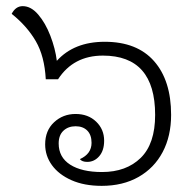

<svg xmlns="http://www.w3.org/2000/svg" viewBox="-20 -598 628 625"><path d="M537 -224Q537 -155 509.5 -103Q482 -51 431 -22Q380 7 311 7Q254 7 212.5 -11.5Q171 -30 149 -60.5Q127 -91 127 -128Q127 -173 156 -200Q185 -227 226 -227Q267 -227 293 -202Q319 -177 319 -140Q319 -108 303 -89.5Q287 -71 264 -71Q247 -71 240 -80Q278 -97 278 -133Q278 -159 264 -173Q250 -187 226 -187Q202 -187 186.5 -172.5Q171 -158 171 -131Q171 -86 208.5 -62Q246 -38 312 -38Q391 -38 438 -84Q485 -130 485 -224Q485 -417 315 -417Q219 -417 169 -340H129Q125 -415 96.5 -464Q68 -513 18 -553Q31 -578 54 -578Q81 -578 104.5 -550.5Q128 -523 144 -481.5Q160 -440 165 -400Q221 -462 321 -462Q426 -462 481.5 -399Q537 -336 537 -224Z"/></svg>

Font: Krub Light
Style: Regular
Weight: 300
Designer: Ekaluck Peanpanawate
Foundry: Cadson Demak Co.,Ltd.
Version: Version 1.000; ttfautohint (v1.6)